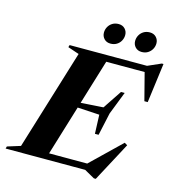

<svg xmlns="http://www.w3.org/2000/svg" viewBox="-178 -1016 1056 1162"><g transform="rotate(15 350.0 -434.5)"><path d="M233.5 -667 163 -691 167 -705H419.5L204.5 0H-45L-41 -14L41 -39.5ZM644 -680 698.5 -665H309L324 -705H652L735 -741.5H745.5L713 -494H692ZM517.5 36 453.5 0H108.5L124 -40H525.5L442.5 -27.5L642.5 -220.5L660.5 -209.5L529.5 36ZM477 -226H454L449.5 -344.5L252 -356L262 -381L462.5 -394L541 -511.5H564L508 -368ZM403 -777.5Q378 -777.5 363 -793.5Q348 -809.5 348 -832Q348 -851.5 357.2 -868.2Q366.5 -885 383 -895Q399.5 -905 421.5 -905Q446.5 -905 461.5 -889Q476.5 -873 476.5 -850.5Q476.5 -831.5 467.5 -814.8Q458.5 -798 442 -787.8Q425.5 -777.5 403 -777.5ZM598.5 -777.5Q573.5 -777.5 558.5 -793.5Q543.5 -809.5 543.5 -832Q543.5 -851.5 552.8 -868.2Q562 -885 578.5 -895Q595 -905 617 -905Q642 -905 657 -889Q672 -873 672 -850.5Q672 -831.5 662.8 -814.8Q653.5 -798 637.2 -787.8Q621 -777.5 598.5 -777.5Z"/></g></svg>

Font: Newsreader 60pt
Style: Bold Italic
Weight: 700
Italic angle: -17°
Designer: Hugues Gentile
Foundry: Production Type
Version: Version 1.003